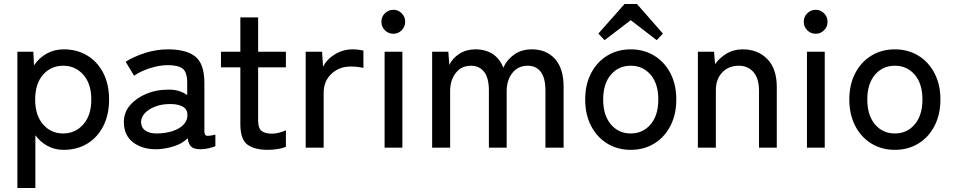

<svg xmlns="http://www.w3.org/2000/svg" viewBox="-20 -739 4768 961"><path d="M67 202V-480H147L150 -412Q176 -450 214 -471Q252 -492 299 -492Q365 -492 416 -461.5Q467 -431 496.5 -374.5Q526 -318 526 -241Q526 -164 496.5 -107Q467 -50 416 -19.5Q365 11 299 11Q254 11 218 -8.5Q182 -28 157 -62V202ZM296 -71Q357 -71 397 -116.5Q437 -162 437 -241Q437 -320 397 -365Q357 -410 296 -410Q235 -410 195.5 -365Q156 -320 156 -241Q156 -162 195.5 -116.5Q235 -71 296 -71Z M768 8Q695 10 647.5 -25.5Q600 -61 600 -128Q600 -177 631.5 -213Q663 -249 712.5 -269.5Q762 -290 815 -290Q846 -292 872 -284.5Q898 -277 917 -263V-323Q917 -379 893.5 -396Q870 -413 821 -413Q779 -413 731.5 -398Q684 -383 651 -360L609 -430Q650 -456 706.5 -474Q763 -492 821 -492Q913 -492 958 -455.5Q1003 -419 1003 -323V-82Q1003 -63 1013 -60Q1023 -57 1058 -65V-7Q1045 -2 1025 3Q1005 8 984 8Q952 8 938 -4Q924 -16 919 -47Q892 -20 851 -7Q810 6 768 8ZM769 -71Q811 -72 845.5 -83.5Q880 -95 900 -116.5Q920 -138 918 -168Q916 -196 889.5 -208Q863 -220 822 -218Q785 -217 754 -204.5Q723 -192 704.5 -172Q686 -152 686 -127Q687 -99 709 -84.5Q731 -70 769 -71Z M1321 11Q1253 11 1218 -15.5Q1183 -42 1183 -117V-402H1086V-480H1183V-652H1272V-480H1411V-402H1272V-136Q1272 -97 1289.5 -83.5Q1307 -70 1342 -70Q1360 -70 1379.5 -75.5Q1399 -81 1411 -87V-4Q1395 3 1370 7Q1345 11 1321 11Z M1510 0V-480H1592L1597 -405Q1617 -444 1657.5 -468Q1698 -492 1745 -492Q1761 -492 1775 -490Q1789 -488 1799 -486V-399Q1788 -402 1771 -404Q1754 -406 1734 -406Q1678 -406 1639 -369.5Q1600 -333 1600 -274V0Z M1905 0V-480H1994V0ZM1949 -570Q1924 -570 1906.5 -587.5Q1889 -605 1889 -630Q1889 -655 1906.5 -672.5Q1924 -690 1949 -690Q1973 -690 1990.5 -672.5Q2008 -655 2008 -630Q2008 -605 1990.5 -587.5Q1973 -570 1949 -570Z M2143 0V-480H2224L2229 -414Q2245 -448 2279.5 -470Q2314 -492 2359 -492Q2411 -492 2447 -468Q2483 -444 2499 -400Q2517 -440 2553.5 -466Q2590 -492 2642 -492Q2715 -492 2758 -444Q2801 -396 2801 -304V0H2710V-286Q2710 -349 2686.5 -379.5Q2663 -410 2622 -410Q2573 -410 2544.5 -374Q2516 -338 2516 -282V0H2427V-286Q2427 -349 2403 -379.5Q2379 -410 2338 -410Q2289 -410 2261 -373.5Q2233 -337 2233 -283V0Z M3137 11Q3071 11 3019.5 -20.5Q2968 -52 2938.5 -109Q2909 -166 2909 -241Q2909 -316 2938.5 -372.5Q2968 -429 3019.5 -460.5Q3071 -492 3137 -492Q3203 -492 3254.5 -460.5Q3306 -429 3335.5 -372.5Q3365 -316 3365 -241Q3365 -166 3335.5 -109Q3306 -52 3254.5 -20.5Q3203 11 3137 11ZM3137 -71Q3198 -71 3236.5 -116.5Q3275 -162 3275 -241Q3275 -320 3236.5 -365Q3198 -410 3137 -410Q3076 -410 3037.5 -365Q2999 -320 2999 -241Q2999 -162 3037.5 -116.5Q3076 -71 3137 -71ZM3106 -719H3168L3298 -571L3267 -538L3137 -638L3006 -538L2975 -571Z M3473 0V-480H3554L3559 -418Q3580 -448 3615.5 -470Q3651 -492 3697 -492Q3773 -492 3820.5 -443.5Q3868 -395 3868 -303V0H3779V-284Q3779 -347 3751 -378.5Q3723 -410 3678 -410Q3627 -410 3595 -376.5Q3563 -343 3563 -287V0Z M4019 0V-480H4108V0ZM4063 -570Q4038 -570 4020.5 -587.5Q4003 -605 4003 -630Q4003 -655 4020.5 -672.5Q4038 -690 4063 -690Q4087 -690 4104.5 -672.5Q4122 -655 4122 -630Q4122 -605 4104.5 -587.5Q4087 -570 4063 -570Z M4459 11Q4393 11 4341.5 -20.5Q4290 -52 4260.5 -109Q4231 -166 4231 -241Q4231 -316 4260.5 -372.5Q4290 -429 4341.5 -460.5Q4393 -492 4459 -492Q4525 -492 4576.5 -460.5Q4628 -429 4657.5 -372.5Q4687 -316 4687 -241Q4687 -166 4657.5 -109Q4628 -52 4576.5 -20.5Q4525 11 4459 11ZM4459 -71Q4520 -71 4558.5 -116.5Q4597 -162 4597 -241Q4597 -320 4558.5 -365Q4520 -410 4459 -410Q4398 -410 4359.5 -365Q4321 -320 4321 -241Q4321 -162 4359.5 -116.5Q4398 -71 4459 -71Z"/></svg>

Font: Zen Kaku Gothic Antique Medium
Style: Regular
Weight: 500
Designer: Yoshimichi Ohira
Foundry: Positype
Version: Version 1.002